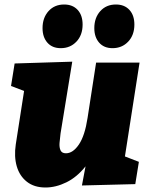

<svg xmlns="http://www.w3.org/2000/svg" viewBox="-20 -818 666 853"><path d="M182 15Q132 15 99.5 -10.5Q67 -36 54.5 -79Q42 -122 50 -176L87 -414L29 -436L45 -536L301 -544L249 -225Q246 -203 244.5 -183Q243 -163 249 -150Q255 -137 273 -137Q304 -137 330.5 -176Q357 -215 369 -294L407 -540H600L535 -123L597 -99L581 0L344 6L360 -79Q322 -31 275 -8Q228 15 182 15ZM250 -604Q212 -604 190.5 -628.5Q169 -653 169 -693Q169 -739 195.5 -768.5Q222 -798 265 -798Q303 -798 325 -774Q347 -750 347 -709Q347 -662 319.5 -633Q292 -604 250 -604ZM480 -604Q442 -604 420.5 -628.5Q399 -653 399 -693Q399 -739 425.5 -768.5Q452 -798 495 -798Q533 -798 555 -774Q577 -750 577 -709Q577 -662 549.5 -633Q522 -604 480 -604Z"/></svg>

Font: Bitter Black
Style: Italic
Weight: 900
Italic angle: -9°
Designer: Sol Matas, and Bitter project Authors
Foundry: Sol Matas
Version: Version 2.001